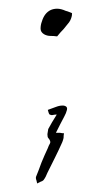

<svg xmlns="http://www.w3.org/2000/svg" viewBox="-20 -311 234 441"><path d="M81.1 -232.4Q73.2 -237.3 73.2 -245.1Q73.2 -253.9 76.2 -261.7Q82 -281.2 96.7 -288.1Q103.5 -291 111.3 -291Q120.1 -291 130.9 -286.1Q134.8 -285.2 139.6 -283.2Q145.5 -281.2 145.5 -280.3Q145.5 -274.4 143.6 -269.5Q141.6 -263.7 138.7 -259.8Q132.8 -252 126 -244.1Q119.1 -237.3 111.3 -227.5Q111.3 -227.5 110.4 -227.5Q103.5 -228.5 95.7 -228.5Q87.9 -228.5 81.1 -232.4ZM94.7 -47.9Q92.8 -47.9 91.8 -51.8Q90.8 -55.7 89.8 -58.6Q98.6 -61.5 108.4 -65.4Q118.2 -69.3 127 -68.4Q135.7 -66.4 133.8 -58.6Q131.8 -50.8 127.9 -43.9Q123 -35.2 118.2 -25.4Q113.3 -15.6 108.4 -5.9Q113.3 -5.9 118.2 -5.9Q123 -4.9 127 -4.9Q126 0 126 5.9Q125 10.7 123 15.6Q115.2 33.2 106.4 50.8Q97.7 68.4 88.9 85.9Q86.9 89.8 85 94.7Q83 98.6 80.1 102.5Q77.1 105.5 73.2 106.4Q69.3 108.4 65.4 110.4Q64.5 106.4 63.5 102.5Q62.5 100.6 62.5 98.6Q62.5 96.7 62.5 95.7Q69.3 79.1 75.2 62.5Q82 45.9 89.8 29.3Q91.8 23.4 94.7 18.6Q97.7 13.7 90.8 5.9Q88.9 3.9 88.9 -2.9Q89.8 -9.8 90.8 -14.6Q94.7 -21.5 99.6 -30.3Q104.5 -38.1 110.4 -47.9Q105.5 -47.9 101.6 -46.9Q97.7 -45.9 94.7 -47.9Z"/></svg>

Font: Yuremane_body
Style: Regular
Weight: 400
Version: Version 1.0